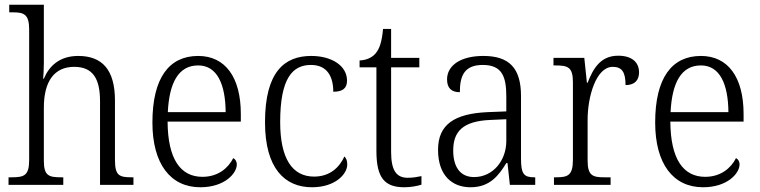

<svg xmlns="http://www.w3.org/2000/svg" viewBox="-20 -780 3205 810"><path d="M16 0H247V-32H239C186 -32 165 -38 165 -102V-326C165 -438 210 -498 293 -498C372 -498 402 -448 402 -353V0H543V-32H536C483 -32 465 -39 465 -105V-356C465 -487 410 -544 310 -544C231 -544 187 -501 165 -448H162C163 -456 165 -488 165 -514V-760H19V-728H33C80 -728 103 -721 103 -656V-105C103 -39 82 -32 28 -32H16Z M825 10C928 10 979 -49 979 -86C979 -100 972 -109 964 -113C943 -71 900 -34 834 -34C742 -34 688 -108 687 -267H996V-299C996 -456 929 -544 816 -544C693 -544 623 -451 623 -263C623 -89 699 10 825 10ZM932 -307H688C694 -431 733 -504 816 -504C896 -504 931 -425 932 -307Z M1296 10C1395 10 1445 -46 1445 -86C1445 -102 1441 -112 1433 -120C1412 -74 1372 -35 1305 -35C1213 -35 1162 -111 1162 -265C1162 -450 1214 -506 1292 -506C1361 -506 1386 -456 1386 -393C1424 -393 1444 -406 1444 -440C1444 -503 1379 -544 1293 -544C1181 -544 1098 -478 1098 -264C1098 -69 1182 10 1296 10Z M1686 10C1712 10 1740 5 1758 -1V-37C1738 -33 1722 -30 1700 -30C1653 -30 1630 -60 1630 -139V-496H1749V-536H1630V-658H1596C1591 -603 1581 -573 1563 -553C1547 -535 1523 -526 1497 -525V-496H1568V-143C1568 -29 1603 10 1686 10Z M1965 10C2047 10 2084 -40 2116 -92H2121L2131 0H2238V-32H2234C2190 -32 2178 -46 2178 -111V-375C2178 -493 2128 -544 2019 -544C1922 -544 1866 -503 1866 -445C1866 -408 1885 -391 1920 -391C1920 -462 1940 -506 2017 -506C2100 -506 2116 -454 2116 -372V-310L2039 -307C1896 -301 1828 -254 1828 -148C1828 -40 1887 10 1965 10ZM1980 -33C1919 -33 1892 -79 1892 -145C1892 -224 1931 -269 2049 -274L2116 -277V-185C2116 -103 2060 -33 1980 -33Z M2317 0H2556V-32H2531C2481 -32 2459 -38 2459 -103V-275C2459 -373 2495 -498 2565 -498C2605 -498 2619 -474 2619 -421C2660 -421 2676 -444 2676 -475C2676 -517 2646 -545 2588 -545C2512 -545 2482 -489 2459 -431H2456L2445 -536H2315V-504H2322C2376 -504 2397 -497 2397 -433V-106C2397 -39 2375 -32 2325 -32H2317Z M2946 10C3049 10 3100 -49 3100 -86C3100 -100 3093 -109 3085 -113C3064 -71 3021 -34 2955 -34C2863 -34 2809 -108 2808 -267H3117V-299C3117 -456 3050 -544 2937 -544C2814 -544 2744 -451 2744 -263C2744 -89 2820 10 2946 10ZM3053 -307H2809C2815 -431 2854 -504 2937 -504C3017 -504 3052 -425 3053 -307Z"/></svg>

Font: Noto Serif Khmer SemiCondensed Light
Style: Regular
Weight: 300
Width: 4
Designer: Danh Hong and the Monotype Design Team
Foundry: Monotype Imaging Inc.
Version: Version 2.004